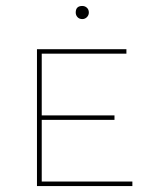

<svg xmlns="http://www.w3.org/2000/svg" viewBox="-20 -624 511 644"><path d="M256 -560Q246 -560 240 -566.5Q234 -573 234 -582Q234 -604 256 -604Q265 -604 271.5 -598Q278 -592 278 -582Q278 -573 271.5 -566.5Q265 -560 256 -560ZM120 -15H424V0H104V-459H404V-444H120V-237H364V-222H120Z"/></svg>

Font: EauTestSC Thin
Style: Regular
Weight: 250
Designer: Christian Thalmann (Catharsis Fonts)
Version: Version 0.001;PS 000.001;hotconv 1.0.88;makeotf.lib2.5.64775